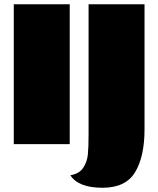

<svg xmlns="http://www.w3.org/2000/svg" viewBox="-20 -680 746 906"><path d="M45 0ZM309 -660V0H45V-660ZM464 206Q350 206 312 147Q354 140 372.5 112Q391 84 394.5 50Q398 16 398 -48V-660H662V-70Q662 59 617.5 132.5Q573 206 464 206Z"/></svg>

Font: Sansita Black
Style: Regular
Weight: 900
Designer: Pablo Cosgaya
Foundry: Omnibus-Type
Version: Version 1.006; ttfautohint (v1.5)